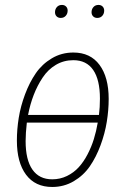

<svg xmlns="http://www.w3.org/2000/svg" viewBox="-20 -742 505 772"><path d="M224.1 -669.9Q213.9 -669.9 207.5 -676.3Q201.2 -682.6 201.2 -692.9Q201.2 -705.1 208.7 -713.6Q216.3 -722.2 229 -722.2Q239.3 -722.2 245.6 -715.8Q252 -709.5 252 -699.2Q252 -687 244.4 -678.5Q236.8 -669.9 224.1 -669.9ZM371.1 -669.9Q360.8 -669.9 354.5 -676.3Q348.1 -682.6 348.1 -692.9Q348.1 -705.1 355.7 -713.6Q363.3 -722.2 376 -722.2Q386.2 -722.2 392.6 -715.8Q398.9 -709.5 398.9 -699.2Q398.9 -687 391.4 -678.5Q383.8 -669.9 371.1 -669.9ZM274.9 -530.8Q343.3 -530.8 380.1 -481.2Q417 -431.6 417 -344.2Q417 -299.3 409.4 -252.4Q401.9 -205.6 384.3 -158Q366.7 -110.4 341.3 -73.5Q315.9 -36.6 276.6 -13.4Q237.3 9.8 189.9 9.8Q121.6 9.8 84.7 -39.6Q47.9 -88.9 47.9 -176.8Q47.9 -221.7 55.4 -268.6Q63 -315.4 80.8 -363Q98.6 -410.6 124 -447.5Q149.4 -484.4 188.5 -507.6Q227.5 -530.8 274.9 -530.8ZM274.9 -500Q236.3 -500 204.6 -481.2Q172.9 -462.4 151.4 -429.9Q129.9 -397.5 115.5 -360.1Q101.1 -322.8 92.8 -279.8H377.9Q381.8 -310.5 381.8 -345.2Q381.8 -421.4 354.7 -460.7Q327.6 -500 274.9 -500ZM189.9 -21Q221.7 -21 249.3 -34.4Q276.9 -47.9 296.6 -69.6Q316.4 -91.3 332 -121.3Q347.7 -151.4 357.4 -182.9Q367.2 -214.4 373 -249H87.9Q83 -206.1 83 -174.8Q83 -99.1 110.4 -60.1Q137.7 -21 189.9 -21Z"/></svg>

Font: Fira Sans Compressed UltraLight
Style: Italic
Weight: 200
Width: 3
Italic angle: -8°
Designer: Carrois Corporate & Edenspiekermann AG
Foundry: Carrois Corporate GbR & Edenspiekermann AG
Version: Version 4.203;PS 004.203;hotconv 1.0.88;makeotf.lib2.5.64775